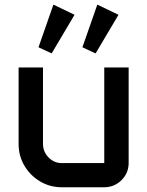

<svg xmlns="http://www.w3.org/2000/svg" viewBox="-20 -791 622 811"><path d="M205.6 -771.5 294.9 -728.5 198.2 -565.4 142.6 -591.3ZM391.1 -771.5 480.5 -728.5 383.8 -565.4 328.1 -591.3ZM58.6 -505.9H161.6V-184.1Q161.6 -149.9 185.1 -126Q208.5 -102.1 241.2 -102.1H420.4V-505.9H523.4V-102.5Q523.4 -60.1 493.2 -30Q462.9 0 419.4 0H241.2Q190.9 0 149.4 -24.7Q107.9 -49.3 83.3 -90.8Q58.6 -132.3 58.6 -182.6Z"/></svg>

Font: Anta
Style: Regular
Weight: 400
Designer: Sergej Lebedev
Foundry: Sergej Lebedev
Version: Version 1.000; ttfautohint (v1.8.4.7-5d5b)